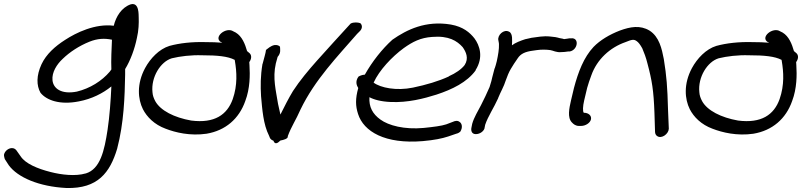

<svg xmlns="http://www.w3.org/2000/svg" viewBox="-24 -678 4019 962"><path d="M0 119 20 150C65 211 171 257 309 264C466 268 527 187 563 67C597 -62 601 -195 603 -304V-318V-332C629 -374 651 -433 662 -488C671 -525 672 -564 671 -589C670 -602 675 -669 630 -656C585 -640 557 -595 546 -549C453 -561 357 -514 302 -478C252 -446 208 -407 184 -356C158 -300 158 -250 179 -213C209 -176 275 -151 371 -170C435 -182 491 -210 534 -245C531 -177 525 -94 515 -28C499 78 478 169 406 191H405C354 206 284 198 230 184C162 167 103 141 80 106L58 75C54 70 47 64 36 64C19 64 0 78 -4 97C-5 103 0 119 0 119ZM290 -383C325 -417 372 -448 424 -469C464 -485 499 -487 537 -479C535 -435 532 -376 534 -330L526 -319C486 -272 427 -235 361 -219C284 -204 243 -234 239 -276C235 -316 261 -356 290 -383Z M692 -131C712 -92 749 -54 806 -33C855 -14 929 4 1011 -8C1106 -24 1174 -83 1205 -172C1229 -235 1229 -303 1226 -351L1225 -367C1235 -380 1239 -399 1227 -411L1214 -422C1204 -457 1189 -496 1157 -515L1145 -521C1109 -545 1043 -492 1083 -467H1085L1089 -464C1064 -466 1037 -467 1006 -467C939 -469 876 -462 825 -448C773 -432 729 -385 703 -337C660 -257 667 -181 692 -131ZM837 -386C878 -396 934 -403 989 -401H990C1064 -401 1118 -396 1152 -378L1153 -372C1162 -319 1167 -252 1142 -181C1114 -103 1051 -59 934 -74C849 -89 780 -124 754 -171C746 -186 741 -200 740 -216C732 -291 780 -369 837 -386Z M1418 4C1436 -45 1459 -77 1482 -130C1554 -279 1667 -395 1765 -508L1778 -521C1794 -536 1791 -554 1781 -562C1770 -566 1748 -568 1733 -560L1721 -547C1676 -497 1616 -433 1564 -374C1523 -328 1477 -273 1444 -222C1422 -186 1400 -142 1381 -104C1378 -119 1373 -139 1369 -158C1359 -223 1341 -286 1358 -360C1361 -372 1364 -383 1367 -393C1385 -413 1379 -432 1379 -443C1376 -450 1363 -454 1350 -452C1332 -448 1317 -434 1314 -432L1308 -427L1309 -429C1307 -410 1298 -384 1292 -359L1291 -357C1281 -297 1281 -247 1284 -196C1290 -130 1295 -55 1324 2C1327 6 1326 20 1346 27C1353 47 1366 41 1381 26C1398 23 1419 17 1418 6Z M2359 -327C2400 -392 2379 -451 2353 -486C2330 -515 2297 -544 2235 -555C2109 -576 2015 -530 1942 -479C1891 -433 1841 -370 1804 -304C1788 -303 1777 -297 1772 -294C1754 -269 1764 -248 1771 -237C1756 -183 1757 -147 1770 -107C1798 -19 1905 45 2095 29C2151 24 2191 16 2221 6L2262 -8C2272 -10 2278 -15 2282 -18C2296 -40 2290 -60 2279 -67C2273 -72 2265 -74 2255 -71H2254L2212 -55C2188 -47 2148 -42 2099 -37C2002 -28 1923 -49 1882 -79C1843 -107 1824 -142 1827 -191C1849 -179 1885 -169 1933 -167C2019 -163 2100 -184 2163 -204C2242 -230 2316 -266 2359 -325ZM1848 -264C1876 -326 1940 -394 1999 -437C2044 -469 2083 -489 2141 -493C2225 -500 2266 -473 2294 -442C2311 -418 2326 -386 2304 -352C2288 -331 2259 -311 2225 -296V-295C2173 -271 2112 -253 2045 -239C1962 -222 1883 -238 1848 -264Z M2429 -242C2416 -212 2401 -180 2386 -151C2371 -122 2351 -90 2342 -58L2338 -38C2335 -24 2339 -6 2360 -6C2379 -6 2397 -18 2403 -33L2407 -53C2421 -95 2451 -139 2472 -186V-187C2483 -215 2501 -245 2510 -275C2517 -295 2526 -317 2535 -332L2551 -358L2570 -386C2585 -409 2608 -419 2645 -424L2666 -427C2687 -430 2712 -430 2733 -427C2748 -425 2763 -414 2790 -417C2800 -417 2810 -418 2822 -420H2830C2872 -427 2880 -491 2837 -486H2829C2821 -484 2814 -484 2802 -482C2801 -482 2799 -483 2796 -484L2780 -487C2772 -489 2766 -491 2759 -492L2733 -495C2699 -499 2666 -492 2642 -489H2641L2610 -482H2609C2584 -474 2558 -464 2541 -451C2542 -474 2546 -510 2527 -519C2500 -534 2467 -501 2473 -476C2474 -467 2476 -465 2476 -456C2477 -433 2472 -403 2465 -371C2462 -358 2458 -345 2455 -336L2454 -335C2450 -318 2446 -305 2442 -289L2438 -272C2435 -261 2429 -243 2429 -242Z M2841 -65C2850 -55 2861 -47 2877 -47H2887C2910 -47 2933 -62 2937 -80C2941 -98 2925 -113 2902 -113H2901C2895 -120 2896 -145 2903 -175L2918 -238C2924 -258 2930 -278 2939 -301C2967 -380 3032 -440 3110 -467C3140 -479 3151 -483 3166 -472C3175 -466 3184 -454 3194 -436C3203 -415 3213 -389 3220 -360C3243 -274 3251 -224 3255 -114L3258 -18C3258 -9 3262 0 3269 4C3291 19 3326 -7 3327 -33L3323 -131C3320 -243 3316 -295 3302 -382C3292 -434 3279 -494 3230 -525C3183 -553 3134 -544 3082 -525C3030 -505 2983 -477 2950 -443C2901 -391 2873 -317 2852 -238L2837 -175C2828 -136 2818 -89 2841 -65Z M3432 -131C3452 -92 3489 -54 3546 -33C3595 -14 3669 4 3751 -8C3846 -24 3914 -83 3945 -172C3969 -235 3969 -303 3966 -351L3965 -367C3975 -380 3979 -399 3967 -411L3954 -422C3944 -457 3929 -496 3897 -515L3885 -521C3849 -545 3783 -492 3823 -467H3825L3829 -464C3804 -466 3777 -467 3746 -467C3679 -469 3616 -462 3565 -448C3513 -432 3469 -385 3443 -337C3400 -257 3407 -181 3432 -131ZM3577 -386C3618 -396 3674 -403 3729 -401H3730C3804 -401 3858 -396 3892 -378L3893 -372C3902 -319 3907 -252 3882 -181C3854 -103 3791 -59 3674 -74C3589 -89 3520 -124 3494 -171C3486 -186 3481 -200 3480 -216C3472 -291 3520 -369 3577 -386Z"/></svg>

Font: Stray Cat
Style: ExBdExtObl
Weight: 800
Version: Version 1.0